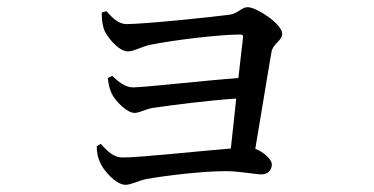

<svg xmlns="http://www.w3.org/2000/svg" viewBox="-20 -520 1040 534"><path d="M263 -485C263 -472 264 -456 268 -442C274 -420 310 -377 335 -377C352 -377 371 -389 396 -395C464 -409 592 -424 648 -424C654 -424 657 -422 656 -416C653 -395 649 -352 643 -303C548 -296 381 -277 350 -277C328 -277 309 -293 292 -309L280 -303C281 -289 285 -271 291 -259C301 -239 333 -206 354 -206C369 -206 382 -216 406 -220C460 -228 554 -240 637 -246C632 -196 626 -146 622 -107C535 -100 371 -82 322 -82C294 -82 278 -101 260 -120L249 -113C249 -96 253 -79 258 -69C266 -48 302 -6 329 -6C344 -6 365 -17 386 -22C444 -32 543 -44 608 -44C645 -44 690 -35 708 -35C723 -35 736 -45 736 -63C736 -77 714 -97 690 -106C705 -193 725 -319 735 -375C739 -399 765 -407 765 -426C765 -453 694 -500 669 -500C651 -500 644 -483 618 -479C573 -473 382 -453 332 -453C309 -453 292 -471 276 -489Z"/></svg>

Font: Source Han Serif JP Medium
Style: Regular
Weight: 500
Designer: Ryoko NISHIZUKA 西塚涼子 (kana & ideographs); Frank Grießhammer (Latin, Greek & Cyrillic); Wenlong ZHANG 张文龙 (bopomofo); San
Foundry: Adobe Systems Incorporated
Version: Version 1.001;PS 1.001;hotconv 16.6.54;makeotf.lib2.5.65590